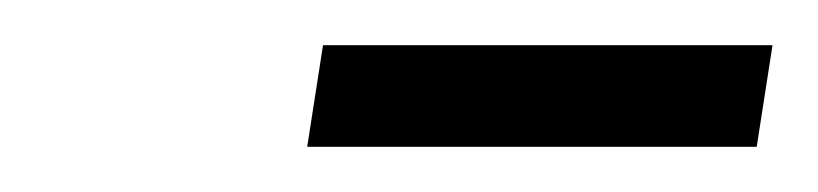

<svg xmlns="http://www.w3.org/2000/svg" viewBox="-20 -733 362 85"><path d="M116 -668 123 -713H322L315 -668Z"/></svg>

Font: Georama SemiCondensed Light
Style: Italic
Weight: 300
Width: 4
Italic angle: -9°
Designer: Jean-Baptiste Levee
Foundry: Production Type
Version: Version 1.000